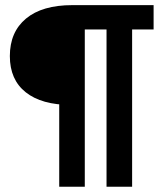

<svg xmlns="http://www.w3.org/2000/svg" viewBox="-20 -713 626 733"><path d="M250 -312.5Q139.2 -312.5 78.4 -360.6Q17.6 -408.7 17.6 -499Q17.6 -590.8 79.3 -642.1Q141.1 -693.4 255.9 -693.4ZM206.1 0V-627.9H303.7V0ZM386.7 0V-693.4H484.4V0ZM246.1 -600.6 255.9 -693.4H566.4V-600.6Z"/></svg>

Font: Cascadia Code
Style: Regular
Weight: 400
Designer: Aaron Bell
Foundry: Saja Typeworks
Version: Version 2404.023